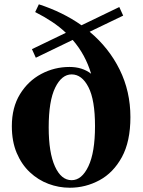

<svg xmlns="http://www.w3.org/2000/svg" viewBox="-20 -858 667 895"><path d="M314 -18.1Q361.3 -18.1 392.1 -83Q422.9 -147.9 422.9 -270Q422.9 -392.1 392.3 -451.7Q361.8 -511.2 314 -511.2Q267.6 -511.2 237.3 -449.5Q207 -387.7 207 -264.2Q207 -146.5 236.1 -82.3Q265.1 -18.1 314 -18.1ZM147 -588.9 128.9 -628.9 287.1 -705.1Q257.8 -732.9 222.2 -756.6Q186.5 -780.3 144 -801.8L161.1 -837.9Q272.5 -801.8 359.9 -740.2L536.1 -825.2L554.2 -785.2L397.9 -710Q487.8 -634.8 537.8 -533.4Q587.9 -432.1 587.9 -312Q587.9 -198.2 548.1 -125.5Q508.3 -52.7 443.6 -17.8Q378.9 17.1 305.2 17.1Q253.9 17.1 205.8 -1Q157.7 -19 119.1 -55.2Q80.6 -91.3 57.9 -145Q35.2 -198.7 35.2 -270Q35.2 -356.9 73 -418.7Q110.8 -480.5 172.1 -513.2Q233.4 -545.9 304.2 -545.9Q363.8 -545.9 404.8 -514.2Q377.9 -604 318.8 -671.9Z"/></svg>

Font: Source Han Serif TW Heavy
Style: Regular
Weight: 900
Designer: Ryoko NISHIZUKA Ë•øÂ°öÊ∂ºÂ≠ê (kana & ideographs); Frank Grie√ühammer (Latin, Greek & Cyrillic); Wenlong ZHANG Âº†ÊñáÈæô 
Foundry: Adobe
Version: Version 2.003;hotconv 1.1.1;makeotfexe 2.6.0